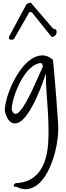

<svg xmlns="http://www.w3.org/2000/svg" viewBox="-20 -953 478 1399"><path d="M92.8 381.8Q178.7 377 228 336.9Q277.3 296.9 301.8 233.4Q326.2 169.9 331.1 88.4Q335.9 6.8 332 -80.1Q328.1 -167 320.8 -254.4Q313.5 -341.8 314.5 -417Q272.5 -293.9 235.4 -218.3Q198.2 -142.6 166.5 -104Q134.8 -65.4 108.9 -57.1Q83 -48.8 63.5 -60.1Q43.9 -71.3 31.7 -96.2Q19.5 -121.1 14.6 -147.5Q16.6 -192.4 32.7 -246.6Q48.8 -300.8 74.7 -353Q100.6 -405.3 134.8 -450.7Q168.9 -496.1 207 -522Q245.1 -547.9 286.1 -549.3Q327.1 -550.8 365.2 -517.6Q366.2 -516.6 368.7 -491.7Q371.1 -466.8 374.5 -426.3Q377.9 -385.7 382.3 -335.4Q386.7 -285.2 390.6 -233.9Q394.5 -182.6 397.5 -135.7Q400.4 -88.9 403.3 -54.7Q407.2 1 398.9 63.5Q390.6 126 373 185.1Q355.5 244.1 328.6 295.9Q301.8 347.7 267.1 380.9Q232.4 414.1 189.9 423.3Q147.5 432.6 99.6 408.2Q96.7 408.2 90.8 407.7Q85 407.2 81.5 404.3Q78.1 401.4 80.1 396.5Q82 391.6 92.8 381.8ZM65.4 -154.3Q75.2 -124 91.3 -123.5Q107.4 -123 126 -144Q144.5 -165 166.5 -203.1Q188.5 -241.2 210 -286.1Q231.4 -331.1 252.4 -378.4Q273.4 -425.8 292 -466.8Q292 -477.5 287.1 -486.8Q282.2 -496.1 265.6 -492.2Q238.3 -486.3 212.4 -465.8Q186.5 -445.3 164.6 -415.5Q142.6 -385.7 124.5 -350.1Q106.4 -314.5 93.3 -278.8Q80.1 -243.2 72.8 -210.9Q65.4 -178.7 65.4 -154.3ZM44.9 -677.7Q44.9 -679.7 45.4 -682.1Q45.9 -684.6 45.9 -685.5L169.9 -917Q170.9 -920.9 180.7 -926.8Q190.4 -932.6 201.2 -932.6Q202.1 -932.6 204.1 -932.1Q206.1 -931.6 206.1 -931.6L366.2 -745.1Q385.7 -741.2 389.2 -735.4Q392.6 -729.5 392.6 -719.7Q392.6 -715.8 391.1 -709.5Q389.6 -703.1 385.7 -697.8Q381.8 -692.4 375.5 -688.5Q369.1 -684.6 359.4 -684.6H355.5Q354.5 -684.6 354.5 -685.5L217.8 -856.4Q212.9 -865.2 199.2 -865.2H194.3L83 -670.9Q82 -668.9 77.1 -666Q72.3 -663.1 70.3 -663.1Q52.7 -663.1 48.8 -667Q44.9 -670.9 44.9 -677.7Z"/></svg>

Font: Shadows Into Light
Style: Regular
Weight: 400
Designer: Kimberly Geswein
Foundry: Kimberly Geswein
Version: Version 001.000